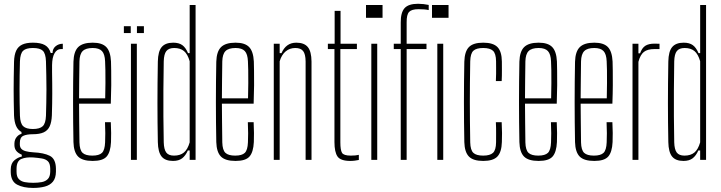

<svg xmlns="http://www.w3.org/2000/svg" viewBox="-20 -826 3727 992"><path d="M151.5 145Q100.5 145 68.5 128Q36.5 111 35.5 64Q35.5 60 35.5 56.2Q35.5 52.5 35.5 48.5Q36 17.5 54.5 2Q73 -13.5 92.5 -17V-26.5Q73.5 -35 64.2 -46.5Q55 -58 54.5 -75Q54.5 -78 54.5 -80.2Q54.5 -82.5 54.5 -85Q55 -105 66.5 -118.5Q78 -132 91 -134V-144Q72 -154.5 63 -175.5Q54 -196.5 52.5 -229.5Q51.5 -269.5 51 -300.8Q50.5 -332 50.5 -361.8Q50.5 -391.5 51 -426Q51.5 -460.5 52.5 -507Q53.5 -542.5 63.5 -564Q73.5 -585.5 94.5 -595.5Q115.5 -605.5 150 -605.5Q190 -605.5 212 -593Q234 -580.5 242 -552H251.5Q251.5 -574 267.2 -587Q283 -600 304.5 -600V-572.5H294.5Q274.5 -572.5 262 -551.2Q249.5 -530 249 -489V-453.5Q249.5 -421 249.8 -394Q250 -367 250 -342.2Q250 -317.5 249.5 -290.2Q249 -263 248 -229.5Q246.5 -195 236.8 -173.5Q227 -152 205.8 -142.2Q184.5 -132.5 150 -132.5Q118 -132.5 100.2 -124.2Q82.5 -116 82.5 -87.5V-80Q82.5 -66 90 -57.5Q97.5 -49 113 -44.8Q128.5 -40.5 152.5 -39Q206.5 -36.5 237.2 -21Q268 -5.5 269 44.5Q269 48.5 269 52.5Q269 56.5 269 61.5Q268.5 94.5 253.2 112.8Q238 131 211.5 138Q185 145 151.5 145ZM152 118.5Q176 118.5 195.8 114.8Q215.5 111 227.2 98.8Q239 86.5 239.5 61.5Q239.5 57 239.5 52.8Q239.5 48.5 239.5 44.5Q239 18.5 227.5 7.2Q216 -4 196.2 -7.2Q176.5 -10.5 152 -12.5Q115 -15 90.5 -4.8Q66 5.5 65.5 45Q65.5 49 65.5 53Q65.5 57 65.5 61.5Q65.5 87 77.2 99.2Q89 111.5 108.2 115Q127.5 118.5 152 118.5ZM150 -159.5Q185.5 -159.5 200.8 -174Q216 -188.5 217.5 -228Q218.5 -260.5 219.2 -295Q220 -329.5 220 -365.2Q220 -401 219.2 -437.2Q218.5 -473.5 217.5 -509Q216 -549.5 201.2 -563.8Q186.5 -578 150 -578Q114.5 -578 99.5 -563.8Q84.5 -549.5 83 -509Q82 -473.5 81.5 -437.2Q81 -401 81 -365.2Q81 -329.5 81.5 -295Q82 -260.5 83 -228Q84.5 -188.5 99.8 -174Q115 -159.5 150 -159.5Z M459 5.5Q406 5.5 383.5 -17.2Q361 -40 359.5 -92Q358.5 -142.5 358 -194.5Q357.5 -246.5 357.5 -299.2Q357.5 -352 358 -404.2Q358.5 -456.5 359.5 -507Q361 -560 384.2 -582.8Q407.5 -605.5 459 -605.5Q507.5 -605.5 529.2 -582.8Q551 -560 553.5 -508Q554 -490.5 554.5 -459.8Q555 -429 554.8 -386.2Q554.5 -343.5 552.5 -290.5H388.5Q388.5 -245.5 389.2 -197.2Q390 -149 390.5 -90.5Q391.5 -50.5 406.8 -36.2Q422 -22 457 -22Q492 -22 506.8 -36.2Q521.5 -50.5 523 -90.5Q524 -112 524 -137.5Q524 -163 522.5 -194.5H552.5Q554 -164.5 554.2 -139Q554.5 -113.5 553.5 -92Q551 -40 531 -17.2Q511 5.5 459 5.5ZM388.5 -318H523.5Q524.5 -359.5 524.8 -396.5Q525 -433.5 524.5 -462.8Q524 -492 523 -509Q521.5 -546.5 506.8 -562.2Q492 -578 459 -578Q423 -578 407.2 -562.2Q391.5 -546.5 390.5 -509Q390 -454 389.2 -408Q388.5 -362 388.5 -318Z M656.5 0V-600H687V0ZM687.5 -655V-690.5H723.5V-655ZM620 -655V-690.5H655.5V-655Z M874 5.5Q833.5 5.5 815 -17.2Q796.5 -40 795.5 -92Q794.5 -143 794 -193Q793.5 -243 793.5 -293.5Q793.5 -344 794 -397.2Q794.5 -450.5 795.5 -508Q796.5 -560.5 815.5 -583Q834.5 -605.5 875 -605.5Q904.5 -605.5 922 -592.8Q939.5 -580 951.5 -551.5H960V-800H990.5V0H960V-48.5H950.5Q939 -22 921.2 -8.2Q903.5 5.5 874 5.5ZM879 -22Q911 -22 930.2 -38Q949.5 -54 960 -90.5V-509.5Q949.5 -546.5 930.5 -562.2Q911.5 -578 880 -578Q852 -578 839.5 -562.2Q827 -546.5 826 -509Q824.5 -430 824.2 -360.2Q824 -290.5 824.2 -224.8Q824.5 -159 826 -91Q827 -54 839 -38Q851 -22 879 -22Z M1197 5.5Q1144 5.5 1121.5 -17.2Q1099 -40 1097.5 -92Q1096.5 -142.5 1096 -194.5Q1095.5 -246.5 1095.5 -299.2Q1095.5 -352 1096 -404.2Q1096.5 -456.5 1097.5 -507Q1099 -560 1122.2 -582.8Q1145.5 -605.5 1197 -605.5Q1245.5 -605.5 1267.2 -582.8Q1289 -560 1291.5 -508Q1292 -490.5 1292.5 -459.8Q1293 -429 1292.8 -386.2Q1292.5 -343.5 1290.5 -290.5H1126.5Q1126.5 -245.5 1127.2 -197.2Q1128 -149 1128.5 -90.5Q1129.5 -50.5 1144.8 -36.2Q1160 -22 1195 -22Q1230 -22 1244.8 -36.2Q1259.5 -50.5 1261 -90.5Q1262 -112 1262 -137.5Q1262 -163 1260.5 -194.5H1290.5Q1292 -164.5 1292.2 -139Q1292.5 -113.5 1291.5 -92Q1289 -40 1269 -17.2Q1249 5.5 1197 5.5ZM1126.5 -318H1261.5Q1262.5 -359.5 1262.8 -396.5Q1263 -433.5 1262.5 -462.8Q1262 -492 1261 -509Q1259.5 -546.5 1244.8 -562.2Q1230 -578 1197 -578Q1161 -578 1145.2 -562.2Q1129.5 -546.5 1128.5 -509Q1128 -454 1127.2 -408Q1126.5 -362 1126.5 -318Z M1394.5 0V-600H1425V-551.5H1434.5Q1445.5 -577.5 1464.5 -591.5Q1483.5 -605.5 1511 -605.5Q1551.5 -605.5 1570.2 -583Q1589 -560.5 1589.5 -508V0H1559V-509Q1558.5 -546.5 1546.2 -562.2Q1534 -578 1505.5 -578Q1477 -578 1456 -560.5Q1435 -543 1425 -509.5V0Z M1790.5 5.5Q1740 5.5 1724 -17.2Q1708 -40 1708 -92V-572.5H1674V-600H1709V-770H1739.5V-600H1824V-572.5H1738.5V-90.5Q1738.5 -50.5 1747.2 -36.2Q1756 -22 1792.5 -22Q1808 -22 1815.8 -23Q1823.5 -24 1834 -26V0.5Q1824.5 2.5 1813.2 4Q1802 5.5 1790.5 5.5Z M1871 -734V-800H1956.5V-734ZM1898.5 0V-600H1929V0Z M2050.5 0V-572.5H2014.5V-600H2050.5V-709.5Q2050 -761 2070.2 -783.8Q2090.5 -806.5 2140.5 -806.5Q2152.5 -806.5 2168.5 -804.8Q2184.5 -803 2195 -800.5V-774Q2184 -776.5 2171 -777.5Q2158 -778.5 2142 -778.5Q2107 -778.5 2093.8 -764.5Q2080.5 -750.5 2081 -710.5V-600H2183.5V-572.5H2081V0ZM2212 -734V-800H2297.5V-734ZM2239.5 0V-600H2270V0Z M2542 -407Q2543 -427 2543.2 -444.8Q2543.5 -462.5 2543.2 -478.8Q2543 -495 2543 -509Q2542.5 -549.5 2527 -563.8Q2511.5 -578 2476.5 -578Q2441 -578 2425.8 -563.8Q2410.5 -549.5 2409.5 -509Q2408.5 -448 2408 -397.5Q2407.5 -347 2407.5 -299.8Q2407.5 -252.5 2408 -202Q2408.5 -151.5 2409.5 -90.5Q2410.5 -50.5 2425.8 -36.2Q2441 -22 2476.5 -22Q2511.5 -22 2527 -36.2Q2542.5 -50.5 2543 -90.5Q2543 -113 2543.2 -138.2Q2543.5 -163.5 2542 -194.5H2572Q2573.5 -164.5 2573.8 -139Q2574 -113.5 2573 -92Q2571.5 -40 2549.8 -17.2Q2528 5.5 2476.5 5.5Q2425 5.5 2402.8 -17.2Q2380.5 -40 2379 -92Q2378 -142.5 2377.5 -194.8Q2377 -247 2377 -299.5Q2377 -352 2377.5 -404.2Q2378 -456.5 2379 -507Q2380.5 -560 2402.8 -582.8Q2425 -605.5 2476.5 -605.5Q2528 -605.5 2550.2 -582.8Q2572.5 -560 2573 -507.5Q2573 -487 2573.2 -462Q2573.5 -437 2572 -407Z M2763 5.5Q2710 5.5 2687.5 -17.2Q2665 -40 2663.5 -92Q2662.5 -142.5 2662 -194.5Q2661.5 -246.5 2661.5 -299.2Q2661.5 -352 2662 -404.2Q2662.5 -456.5 2663.5 -507Q2665 -560 2688.2 -582.8Q2711.5 -605.5 2763 -605.5Q2811.5 -605.5 2833.2 -582.8Q2855 -560 2857.5 -508Q2858 -490.5 2858.5 -459.8Q2859 -429 2858.8 -386.2Q2858.5 -343.5 2856.5 -290.5H2692.5Q2692.5 -245.5 2693.2 -197.2Q2694 -149 2694.5 -90.5Q2695.5 -50.5 2710.8 -36.2Q2726 -22 2761 -22Q2796 -22 2810.8 -36.2Q2825.5 -50.5 2827 -90.5Q2828 -112 2828 -137.5Q2828 -163 2826.5 -194.5H2856.5Q2858 -164.5 2858.2 -139Q2858.5 -113.5 2857.5 -92Q2855 -40 2835 -17.2Q2815 5.5 2763 5.5ZM2692.5 -318H2827.5Q2828.5 -359.5 2828.8 -396.5Q2829 -433.5 2828.5 -462.8Q2828 -492 2827 -509Q2825.5 -546.5 2810.8 -562.2Q2796 -578 2763 -578Q2727 -578 2711.2 -562.2Q2695.5 -546.5 2694.5 -509Q2694 -454 2693.2 -408Q2692.5 -362 2692.5 -318Z M3050.5 5.5Q2997.5 5.5 2975 -17.2Q2952.5 -40 2951 -92Q2950 -142.5 2949.5 -194.5Q2949 -246.5 2949 -299.2Q2949 -352 2949.5 -404.2Q2950 -456.5 2951 -507Q2952.5 -560 2975.8 -582.8Q2999 -605.5 3050.5 -605.5Q3099 -605.5 3120.8 -582.8Q3142.5 -560 3145 -508Q3145.5 -490.5 3146 -459.8Q3146.5 -429 3146.2 -386.2Q3146 -343.5 3144 -290.5H2980Q2980 -245.5 2980.8 -197.2Q2981.5 -149 2982 -90.5Q2983 -50.5 2998.2 -36.2Q3013.5 -22 3048.5 -22Q3083.5 -22 3098.2 -36.2Q3113 -50.5 3114.5 -90.5Q3115.5 -112 3115.5 -137.5Q3115.5 -163 3114 -194.5H3144Q3145.5 -164.5 3145.8 -139Q3146 -113.5 3145 -92Q3142.5 -40 3122.5 -17.2Q3102.5 5.5 3050.5 5.5ZM2980 -318H3115Q3116 -359.5 3116.2 -396.5Q3116.5 -433.5 3116 -462.8Q3115.5 -492 3114.5 -509Q3113 -546.5 3098.2 -562.2Q3083.5 -578 3050.5 -578Q3014.5 -578 2998.8 -562.2Q2983 -546.5 2982 -509Q2981.5 -454 2980.8 -408Q2980 -362 2980 -318Z M3248 0V-600H3278.5V-550.5H3287Q3297 -578.5 3314.2 -589.5Q3331.5 -600.5 3361 -600.5Q3367.5 -600.5 3374.5 -600.2Q3381.5 -600 3387.5 -600V-572.5H3361Q3325.5 -572.5 3306.8 -557.8Q3288 -543 3278.5 -506.5V0Z M3511.5 5.5Q3471 5.5 3452.5 -17.2Q3434 -40 3433 -92Q3432 -143 3431.5 -193Q3431 -243 3431 -293.5Q3431 -344 3431.5 -397.2Q3432 -450.5 3433 -508Q3434 -560.5 3453 -583Q3472 -605.5 3512.5 -605.5Q3542 -605.5 3559.5 -592.8Q3577 -580 3589 -551.5H3597.5V-800H3628V0H3597.5V-48.5H3588Q3576.5 -22 3558.8 -8.2Q3541 5.5 3511.5 5.5ZM3516.5 -22Q3548.5 -22 3567.8 -38Q3587 -54 3597.5 -90.5V-509.5Q3587 -546.5 3568 -562.2Q3549 -578 3517.5 -578Q3489.5 -578 3477 -562.2Q3464.5 -546.5 3463.5 -509Q3462 -430 3461.8 -360.2Q3461.5 -290.5 3461.8 -224.8Q3462 -159 3463.5 -91Q3464.5 -54 3476.5 -38Q3488.5 -22 3516.5 -22Z"/></svg>

Font: Big Shoulders Display Thin ExtraLight
Style: Regular
Weight: 250
Version: Version 2.002